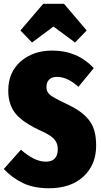

<svg xmlns="http://www.w3.org/2000/svg" viewBox="-28 -986 541 1026"><path d="M143.1 -758.8 81.1 -823.2 203.1 -965.8H314L435.1 -823.2L373 -758.8L257.8 -844.2ZM251 -715.8Q385.3 -715.8 473.1 -622.1L391.1 -522Q332 -575.2 276.9 -575.2Q248 -575.2 234.1 -560.3Q220.2 -545.4 220.2 -520Q220.2 -495.1 239.3 -479.2Q258.3 -463.4 316.9 -436Q362.8 -414.6 392.3 -394.8Q421.9 -375 444.1 -348.4Q466.3 -321.8 476.1 -287.8Q485.8 -253.9 485.8 -208Q485.8 -105.5 418 -42.7Q350.1 20 233.9 20Q152.3 20 94.5 -7.8Q36.6 -35.6 -7.8 -83L84 -186Q155.8 -122.1 216.8 -122.1Q280.8 -122.1 280.8 -189.9Q280.8 -220.7 262 -241.9Q243.2 -263.2 196.8 -284.2Q95.7 -329.6 55.9 -378.2Q16.1 -426.8 16.1 -502Q16.1 -599.6 82.5 -657.7Q148.9 -715.8 251 -715.8Z"/></svg>

Font: Fira Sans Compressed Heavy
Style: Regular
Weight: 900
Width: 1
Designer: Carrois Corporate & Edenspiekermann AG
Foundry: Carrois Corporate GbR & Edenspiekermann AG
Version: Version 4.203;PS 004.203;hotconv 1.0.88;makeotf.lib2.5.64775